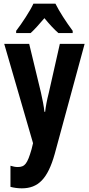

<svg xmlns="http://www.w3.org/2000/svg" viewBox="-20 -786 484 1046"><path d="M282 -766H162C145 -728 99 -658 68 -618V-606H147C167 -624 193 -653 222 -687C250 -653 275 -626 298 -606H376V-618C339 -668 304 -722 282 -766ZM3 -547 160 -6 152 27C129 106 116 124 76 124C64 124 50 121 37 117V232C56 237 77 240 99 240C188 240 240 188 278 53L441 -547H306L246 -281C235 -238 229 -205 226 -177H222C219 -208 211 -246 203 -282L139 -547Z"/></svg>

Font: Noto Sans Myanmar UI ExtraCondensed
Style: Bold
Weight: 700
Width: 2
Designer: Monotype Design Team
Foundry: Monotype Imaging Inc.
Version: Version 2.103